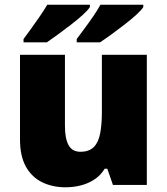

<svg xmlns="http://www.w3.org/2000/svg" viewBox="-20 -786 710 816"><path d="M604 -553V0H460L436 -69H425Q408 -41 381.5 -23.5Q355 -6 323.5 2Q292 10 258 10Q204 10 160 -11Q116 -32 90.5 -77Q65 -122 65 -193V-553H256V-251Q256 -197 271.5 -169Q287 -141 322 -141Q358 -141 378 -160.5Q398 -180 405.5 -218Q413 -256 413 -311V-553ZM589 -756Q581 -743 559 -723Q537 -703 508.5 -681Q480 -659 452.5 -639Q425 -619 405 -606H306V-620Q320 -639 339 -664.5Q358 -690 376.5 -717Q395 -744 407 -766H589ZM362 -756Q354 -743 332 -723Q310 -703 281.5 -681Q253 -659 225.5 -639Q198 -619 179 -606H80V-620Q94 -639 112.5 -664.5Q131 -690 149.5 -717Q168 -744 181 -766H362Z"/></svg>

Font: Noto Sans Armenian Black
Style: Regular
Weight: 900
Version: Version 2.007